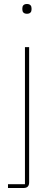

<svg xmlns="http://www.w3.org/2000/svg" viewBox="-20 -742 271 962"><path d="M105 181H20V200H97C117 200 126 191 126 171V-506H105ZM115 -673C132 -673 138 -683 138 -694V-701C138 -712 132 -722 115 -722C98 -722 92 -712 92 -701V-694C92 -683 98 -673 115 -673Z"/></svg>

Font: IBM Plex Thai Looped Thin
Style: Regular
Weight: 100
Designer: Mike Abbink, Paul van der Laan, Pieter van Rosmalen, Ben Mitchell, Mark Frömberg
Foundry: Bold Monday
Version: Version 1.0